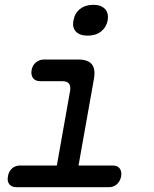

<svg xmlns="http://www.w3.org/2000/svg" viewBox="-20 -777 640 797"><path d="M448 -90Q468 -90 477 -77.5Q486 -65 483 -45Q479 -25 465.5 -12.5Q452 0 432 0H48Q28 0 18.5 -12.5Q9 -25 13 -45Q16 -65 29.5 -77.5Q43 -90 64 -90H216L271 -400Q274 -420 266.5 -430Q259 -440 238 -440H147Q127 -440 117.5 -452.5Q108 -465 111 -485Q114 -505 128.5 -517.5Q143 -530 163 -530H304Q345 -530 361 -510.5Q377 -491 370 -450L306 -90ZM344 -629Q311 -629 295 -646Q279 -663 285 -692Q290 -722 312 -739.5Q334 -757 367 -757Q400 -757 416 -739.5Q432 -722 427 -692Q421 -663 399 -646Q377 -629 344 -629Z"/></svg>

Font: Maple Mono Normal NL
Style: Italic
Weight: 400
Italic angle: -10°
Monospace: yes
Designer: subframe7536
Version: Version 7.000